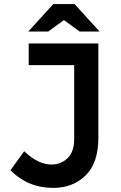

<svg xmlns="http://www.w3.org/2000/svg" viewBox="-20 -911 591 937"><path d="M120 -593V-699H460V-238Q460 -116 398 -55Q336 6 239 6Q117 6 31 -80L98 -173Q166 -108 231 -108Q277 -108 309.5 -139Q342 -170 342 -232V-593ZM240 -891H344L466 -757H369L292 -813L215 -757H118Z"/></svg>

Font: Montserrat_am3
Style: Regular
Weight: 400
Designer: Julieta Ulanovsky
Foundry: Julieta Ulanovsky, Armenina letters added by Vahan Hovhannisyan
Version: Version 2.001